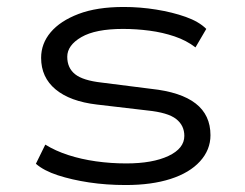

<svg xmlns="http://www.w3.org/2000/svg" viewBox="-20 -523 702 551"><path d="M341 8Q285 8 235.5 0.5Q186 -7 146 -20Q106 -33 83 -53L110 -108Q139 -90 176 -78Q213 -66 255.5 -60Q298 -54 342 -54Q418 -54 463.5 -75.5Q509 -97 509 -133Q509 -163 485.5 -181.5Q462 -200 403 -206L258 -223Q181 -232 139.5 -266.5Q98 -301 98 -357Q98 -398 125.5 -430.5Q153 -463 205.5 -483Q258 -503 335 -503Q382 -503 428.5 -495.5Q475 -488 513 -474.5Q551 -461 572 -440L541 -387Q515 -407 481 -418.5Q447 -430 409 -435Q371 -440 333 -440Q254 -440 213.5 -416.5Q173 -393 173 -360Q173 -328 195.5 -310Q218 -292 272 -286L414 -268Q499 -259 541.5 -226Q584 -193 584 -135Q584 -93 554 -60Q524 -27 469.5 -9.5Q415 8 341 8Z"/></svg>

Font: Nunito Sans 7pt Expanded Light
Style: Regular
Weight: 300
Width: 7
Designer: Vernon Adams
Foundry: Vernon Adams
Version: Version 3.101;gftools[0.9.27]